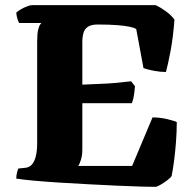

<svg xmlns="http://www.w3.org/2000/svg" viewBox="-20 -724 752 744"><path d="M582 0Q566 0 526.5 -1Q487 -2 434 -4.5Q381 -7 323 -10Q265 -13 209.5 -16.5Q154 -20 110.5 -24Q67 -28 43 -32Q43 -44 46 -55.5Q49 -67 51 -71L80 -74Q95 -76 104.5 -87.5Q114 -99 119 -119.5Q124 -140 124 -169V-561Q124 -594 128 -609.5Q132 -625 136.5 -630Q141 -635 140 -635H54Q51 -640 47.5 -651Q44 -662 43 -675Q49 -681 61 -688Q73 -695 85.5 -699.5Q98 -704 103 -704H583Q601 -696 622.5 -680.5Q644 -665 656 -648Q651 -580 641 -527Q631 -474 623 -445Q602 -445 577.5 -449.5Q553 -454 536 -460L508 -611Q502 -616 484 -620Q466 -624 435 -626.5Q404 -629 358 -629Q334 -629 321 -620.5Q308 -612 303.5 -596.5Q299 -581 299 -561V-396Q338 -398 367.5 -399Q397 -400 425.5 -402.5Q454 -405 488 -409L503 -390Q501 -366 498.5 -351.5Q496 -337 491 -324H299V-144Q299 -122 293.5 -104.5Q288 -87 283 -81H492L571 -269Q600 -269 627.5 -262.5Q655 -256 665 -251Q665 -213 662 -174Q659 -135 654.5 -100.5Q650 -66 645 -42Q641 -35 627.5 -25Q614 -15 601 -7.5Q588 0 582 0Z"/></svg>

Font: Texturina Medium 12pt Black
Style: Regular
Weight: 900
Version: Version 1.002